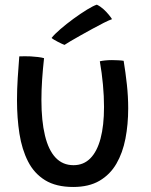

<svg xmlns="http://www.w3.org/2000/svg" viewBox="-20 -756 629 802"><path d="M397 -500Q404.5 -502 418.8 -503.5Q433 -505 447.5 -505Q459.5 -505 473.8 -504.2Q488 -503.5 496.5 -502Q504.5 -453.5 510 -403Q515.5 -352.5 515.5 -303.5Q515.5 -236.5 504 -177Q492.5 -117.5 466.2 -72.2Q440 -27 395.8 -1Q351.5 25 286 25Q214.5 25 168.5 -3.2Q122.5 -31.5 97 -81.8Q71.5 -132 61.2 -197.5Q51 -263 51 -337.5Q51 -383 54 -429.5Q57 -476 60.5 -520.5Q69.5 -521 83.2 -521Q97 -521 108 -520.5Q123.5 -519.5 138.8 -517.8Q154 -516 164 -513Q159 -468 156 -424Q153 -380 153 -339Q153 -251 167.8 -190Q182.5 -129 212.2 -97.5Q242 -66 287 -66Q329 -66 357.2 -94.5Q385.5 -123 400 -177.2Q414.5 -231.5 414.5 -309.5Q414.5 -354 410 -402.8Q405.5 -451.5 397 -500ZM384.5 -736.5Q400 -729 412.8 -717.2Q425.5 -705.5 434.8 -694Q444 -682.5 448 -676Q435 -671.5 413.2 -660.5Q391.5 -649.5 366.5 -635.8Q341.5 -622 317.2 -608.5Q293 -595 274.8 -584.2Q256.5 -573.5 249.5 -568.5Q246 -569.5 238.5 -573Q231 -576.5 222.2 -581Q213.5 -585.5 206 -590Q198.5 -594.5 195.5 -597.5Q207.5 -613 232.5 -634.5Q257.5 -656 287.2 -677.8Q317 -699.5 343.5 -715.8Q370 -732 384.5 -736.5Z"/></svg>

Font: Grandstander Thin
Style: Regular
Weight: 400
Version: Version 1.200